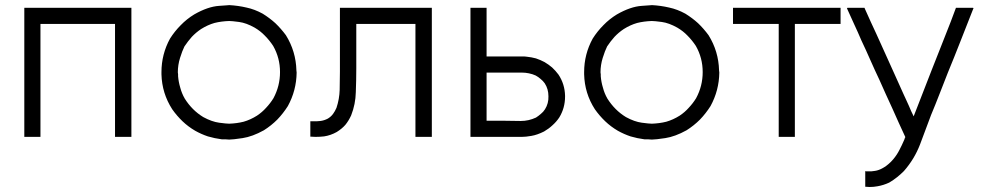

<svg xmlns="http://www.w3.org/2000/svg" viewBox="-20 -539 3922 767"><path d="M141.6 -443.4Q141.6 -394.5 141.6 -344.7Q141.6 -294.9 141.6 -246.1Q141.6 -210.9 141.6 -175.8Q141.6 -140.6 141.6 -105.5Q141.6 -77.1 141.6 -48.8Q141.6 -20.5 141.6 7.8Q139.6 7.8 138.7 7.8Q136.7 7.8 134.8 7.8Q128.9 7.8 123 7.8Q117.2 7.8 111.3 7.8Q107.4 7.8 103.5 7.8Q99.6 7.8 95.7 7.8Q91.8 7.8 86.9 7.8Q82 7.8 77.1 7.8Q77.1 5.9 77.1 3.9Q77.1 2 77.1 0Q77.1 -56.6 77.1 -113.3Q77.1 -170.9 77.1 -227.5Q77.1 -266.6 77.1 -305.7Q77.1 -344.7 77.1 -383.8Q77.1 -414.1 77.1 -445.3Q77.1 -476.6 77.1 -507.8Q79.1 -507.8 81.1 -507.8Q83 -507.8 85 -507.8Q131.8 -507.8 178.7 -507.8Q225.6 -507.8 272.5 -507.8Q304.7 -507.8 336.9 -507.8Q369.1 -507.8 401.4 -507.8Q426.8 -507.8 453.1 -507.8Q479.5 -507.8 504.9 -507.8Q504.9 -505.9 504.9 -503.9Q504.9 -502 504.9 -500Q504.9 -482.4 504.9 -463.9Q504.9 -446.3 504.9 -428.7Q504.9 -389.6 504.9 -350.6Q504.9 -311.5 504.9 -272.5Q504.9 -233.4 504.9 -194.3Q504.9 -155.3 504.9 -116.2Q504.9 -85.9 504.9 -54.7Q504.9 -23.4 504.9 7.8Q502.9 7.8 501 7.8Q499 7.8 497.1 7.8Q492.2 7.8 486.3 7.8Q480.5 7.8 474.6 7.8Q470.7 7.8 466.8 7.8Q461.9 7.8 458 7.8Q453.1 7.8 448.2 7.8Q444.3 7.8 439.5 7.8Q439.5 5.9 439.5 3.9Q439.5 2 439.5 0Q439.5 -51.8 439.5 -102.5Q439.5 -154.3 439.5 -205.1Q439.5 -240.2 439.5 -275.4Q439.5 -310.5 439.5 -345.7Q439.5 -370.1 439.5 -394.5Q439.5 -418.9 439.5 -443.4Q405.3 -443.4 372.1 -443.4Q337.9 -443.4 304.7 -443.4Q280.3 -443.4 255.9 -443.4Q231.4 -443.4 207 -443.4Q199.2 -443.4 191.4 -443.4Q182.6 -443.4 174.8 -443.4Q167 -443.4 158.2 -443.4Q150.4 -443.4 141.6 -443.4Z M895.5 18.6Q887.7 18.6 880.9 17.6Q873 17.6 866.2 17.6Q836.9 13.7 810.5 5.9Q784.2 -2.9 759.8 -16.6Q731.4 -33.2 709 -54.7Q686.5 -76.2 668 -102.5Q627 -166 625 -242.2Q625 -246.1 625 -251Q625 -322.3 659.2 -384.8Q677.7 -414.1 702.1 -438.5Q725.6 -462.9 755.9 -481.4Q810.5 -512.7 855.5 -515.6Q899.4 -518.6 895.5 -518.6Q931.6 -516.6 964.8 -508.8Q997.1 -502 1029.3 -484.4Q1057.6 -466.8 1080.1 -446.3Q1102.5 -424.8 1122.1 -398.4Q1162.1 -334 1164.1 -257.8Q1165 -252.9 1165 -249Q1164.1 -177.7 1129.9 -115.2Q1111.3 -85.9 1087.9 -61.5Q1063.5 -37.1 1034.2 -18.6Q988.3 6.8 949.2 12.7Q910.2 18.6 895.5 18.6ZM690.4 -250Q690.4 -246.1 691.4 -242.2Q691.4 -238.3 691.4 -234.4Q693.4 -210.9 700.2 -188.5Q706.1 -166 717.8 -145.5Q732.4 -122.1 751 -103.5Q769.5 -85 792 -71.3Q826.2 -52.7 855.5 -48.8Q884.8 -44.9 895.5 -44.9Q925.8 -45.9 953.1 -52.7Q980.5 -60.5 1006.8 -77.1Q1027.3 -90.8 1043 -108.4Q1059.6 -126 1072.3 -146.5Q1098.6 -195.3 1098.6 -251Q1098.6 -307.6 1071.3 -355.5Q1056.6 -377.9 1038.1 -396.5Q1020.5 -415 997.1 -428.7Q963.9 -447.3 935.5 -451.2Q906.2 -455.1 895.5 -455.1Q864.3 -454.1 836.9 -447.3Q809.6 -439.5 783.2 -422.9Q762.7 -409.2 746.1 -391.6Q730.5 -374 716.8 -353.5Q708 -335.9 699.2 -307.6Q690.4 -279.3 690.4 -250Z M1403.3 -443.4Q1403.3 -418 1403.3 -392.6Q1403.3 -367.2 1403.3 -341.8Q1403.3 -322.3 1403.3 -303.7Q1403.3 -285.2 1403.3 -266.6Q1403.3 -218.8 1401.4 -170.9Q1400.4 -123 1382.8 -78.1Q1373 -56.6 1359.4 -40Q1345.7 -24.4 1325.2 -11.7Q1300.8 2 1274.4 5.9Q1257.8 7.8 1240.2 7.8Q1230.5 7.8 1219.7 6.8Q1219.7 4.9 1219.7 3.9Q1219.7 2 1219.7 0Q1219.7 -5.9 1219.7 -11.7Q1219.7 -16.6 1219.7 -22.5Q1219.7 -26.4 1219.7 -30.3Q1219.7 -34.2 1219.7 -38.1Q1219.7 -42 1219.7 -46.9Q1219.7 -50.8 1219.7 -54.7Q1221.7 -54.7 1223.6 -54.7Q1226.6 -54.7 1228.5 -54.7Q1244.1 -53.7 1259.8 -55.7Q1275.4 -57.6 1290 -65.4Q1302.7 -73.2 1310.5 -84Q1318.4 -94.7 1324.2 -108.4Q1335.9 -143.6 1336.9 -179.7Q1337.9 -216.8 1337.9 -252.9Q1337.9 -277.3 1337.9 -301.8Q1337.9 -326.2 1337.9 -349.6Q1337.9 -373 1337.9 -396.5Q1337.9 -418.9 1337.9 -442.4Q1337.9 -459 1337.9 -474.6Q1337.9 -491.2 1337.9 -507.8Q1339.8 -507.8 1341.8 -507.8Q1343.8 -507.8 1345.7 -507.8Q1385.7 -507.8 1425.8 -507.8Q1465.8 -507.8 1505.9 -507.8Q1533.2 -507.8 1560.5 -507.8Q1587.9 -507.8 1615.2 -507.8Q1637.7 -507.8 1660.2 -507.8Q1682.6 -507.8 1705.1 -507.8Q1705.1 -505.9 1705.1 -503.9Q1705.1 -502 1705.1 -500Q1705.1 -482.4 1705.1 -463.9Q1705.1 -446.3 1705.1 -428.7Q1705.1 -389.6 1705.1 -350.6Q1705.1 -311.5 1705.1 -272.5Q1705.1 -233.4 1705.1 -194.3Q1705.1 -155.3 1705.1 -116.2Q1705.1 -85.9 1705.1 -54.7Q1705.1 -23.4 1705.1 7.8Q1703.1 7.8 1701.2 7.8Q1699.2 7.8 1697.3 7.8Q1691.4 7.8 1686.5 7.8Q1680.7 7.8 1674.8 7.8Q1670.9 7.8 1667 7.8Q1663.1 7.8 1659.2 7.8Q1654.3 7.8 1649.4 7.8Q1644.5 7.8 1639.6 7.8Q1639.6 5.9 1639.6 3.9Q1639.6 2 1639.6 0Q1639.6 -51.8 1639.6 -102.5Q1639.6 -154.3 1639.6 -205.1Q1639.6 -240.2 1639.6 -275.4Q1639.6 -310.5 1639.6 -345.7Q1639.6 -370.1 1639.6 -394.5Q1639.6 -418.9 1639.6 -443.4Q1613.3 -443.4 1586.9 -443.4Q1559.6 -443.4 1533.2 -443.4Q1513.7 -443.4 1493.2 -443.4Q1473.6 -443.4 1454.1 -443.4Q1448.2 -443.4 1441.4 -443.4Q1434.6 -443.4 1427.7 -443.4Q1421.9 -443.4 1416 -443.4Q1409.2 -443.4 1403.3 -443.4Z M1923.8 -313.5Q1939.5 -313.5 1954.1 -313.5Q1968.8 -313.5 1984.4 -313.5Q1995.1 -313.5 2006.8 -313.5Q2018.6 -313.5 2030.3 -313.5Q2038.1 -313.5 2051.8 -313.5Q2065.4 -313.5 2064.5 -313.5Q2069.3 -313.5 2074.2 -313.5Q2079.1 -312.5 2084 -312.5Q2103.5 -310.5 2121.1 -305.7Q2138.7 -299.8 2155.3 -291Q2171.9 -281.2 2185.5 -269.5Q2199.2 -256.8 2210.9 -241.2Q2236.3 -203.1 2237.3 -156.2Q2237.3 -154.3 2237.3 -153.3Q2237.3 -107.4 2213.9 -69.3Q2202.1 -51.8 2186.5 -38.1Q2171.9 -24.4 2153.3 -13.7Q2126 0 2102.5 3.9Q2080.1 7.8 2064.5 7.8Q2041 7.8 2016.6 7.8Q1993.2 7.8 1968.8 7.8Q1953.1 7.8 1937.5 7.8Q1921.9 7.8 1906.2 7.8Q1894.5 7.8 1882.8 7.8Q1871.1 7.8 1859.4 7.8Q1859.4 5.9 1859.4 3.9Q1859.4 2 1859.4 0Q1859.4 -56.6 1859.4 -113.3Q1859.4 -170.9 1859.4 -227.5Q1859.4 -266.6 1859.4 -305.7Q1859.4 -344.7 1859.4 -383.8Q1859.4 -414.1 1859.4 -445.3Q1859.4 -476.6 1859.4 -507.8Q1861.3 -507.8 1863.3 -507.8Q1865.2 -507.8 1867.2 -507.8Q1872.1 -507.8 1877.9 -507.8Q1883.8 -507.8 1889.6 -507.8Q1893.6 -507.8 1897.5 -507.8Q1901.4 -507.8 1905.3 -507.8Q1910.2 -507.8 1915 -507.8Q1919.9 -507.8 1923.8 -507.8Q1923.8 -505.9 1923.8 -503.9Q1923.8 -502 1923.8 -500Q1923.8 -477.5 1923.8 -456.1Q1923.8 -433.6 1923.8 -412.1Q1923.8 -396.5 1923.8 -381.8Q1923.8 -366.2 1923.8 -351.6Q1923.8 -346.7 1923.8 -340.8Q1923.8 -335.9 1923.8 -331.1Q1923.8 -327.1 1923.8 -322.3Q1923.8 -318.4 1923.8 -313.5ZM1923.8 -249Q1923.8 -239.3 1923.8 -228.5Q1923.8 -218.8 1923.8 -208Q1923.8 -192.4 1923.8 -175.8Q1923.8 -160.2 1923.8 -143.6Q1923.8 -122.1 1923.8 -99.6Q1923.8 -78.1 1923.8 -56.6Q1930.7 -56.6 1937.5 -56.6Q1944.3 -56.6 1951.2 -56.6Q1962.9 -56.6 1974.6 -56.6Q1986.3 -56.6 1997.1 -56.6Q2028.3 -56.6 2060.5 -55.7Q2091.8 -55.7 2121.1 -69.3Q2131.8 -76.2 2140.6 -84Q2150.4 -91.8 2157.2 -102.5Q2171.9 -126 2170.9 -154.3Q2170.9 -183.6 2156.2 -206.1Q2149.4 -215.8 2139.6 -223.6Q2130.9 -231.4 2120.1 -237.3Q2107.4 -243.2 2092.8 -246.1Q2079.1 -249 2064.5 -249Q2055.7 -249 2046.9 -249Q2038.1 -249 2028.3 -249Q2016.6 -249 2003.9 -249Q1991.2 -249 1979.5 -249Q1967.8 -249 1956.1 -249Q1945.3 -249 1933.6 -249Q1931.6 -249 1928.7 -249Q1926.8 -249 1923.8 -249Z M2584 18.6Q2576.2 18.6 2569.3 17.6Q2561.5 17.6 2554.7 17.6Q2525.4 13.7 2499 5.9Q2472.7 -2.9 2448.2 -16.6Q2419.9 -33.2 2397.5 -54.7Q2375 -76.2 2356.4 -102.5Q2315.4 -166 2313.5 -242.2Q2313.5 -246.1 2313.5 -251Q2313.5 -322.3 2347.7 -384.8Q2366.2 -414.1 2390.6 -438.5Q2414.1 -462.9 2444.3 -481.4Q2499 -512.7 2543.9 -515.6Q2587.9 -518.6 2584 -518.6Q2620.1 -516.6 2653.3 -508.8Q2685.5 -502 2717.8 -484.4Q2746.1 -466.8 2768.6 -446.3Q2791 -424.8 2810.5 -398.4Q2850.6 -334 2852.5 -257.8Q2853.5 -252.9 2853.5 -249Q2852.5 -177.7 2818.4 -115.2Q2799.8 -85.9 2776.4 -61.5Q2752 -37.1 2722.7 -18.6Q2676.8 6.8 2637.7 12.7Q2598.6 18.6 2584 18.6ZM2378.9 -250Q2378.9 -246.1 2379.9 -242.2Q2379.9 -238.3 2379.9 -234.4Q2381.8 -210.9 2388.7 -188.5Q2394.5 -166 2406.2 -145.5Q2420.9 -122.1 2439.5 -103.5Q2458 -85 2480.5 -71.3Q2514.6 -52.7 2543.9 -48.8Q2573.2 -44.9 2584 -44.9Q2614.3 -45.9 2641.6 -52.7Q2668.9 -60.5 2695.3 -77.1Q2715.8 -90.8 2731.4 -108.4Q2748 -126 2760.7 -146.5Q2787.1 -195.3 2787.1 -251Q2787.1 -307.6 2759.8 -355.5Q2745.1 -377.9 2726.6 -396.5Q2709 -415 2685.5 -428.7Q2652.3 -447.3 2624 -451.2Q2594.7 -455.1 2584 -455.1Q2552.7 -454.1 2525.4 -447.3Q2498 -439.5 2471.7 -422.9Q2451.2 -409.2 2434.6 -391.6Q2418.9 -374 2405.3 -353.5Q2396.5 -335.9 2387.7 -307.6Q2378.9 -279.3 2378.9 -250Z M3090.8 -443.4Q3071.3 -443.4 3052.7 -443.4Q3034.2 -443.4 3015.6 -443.4Q3001 -443.4 2987.3 -443.4Q2972.7 -443.4 2958 -443.4Q2946.3 -443.4 2933.6 -443.4Q2920.9 -443.4 2908.2 -443.4Q2908.2 -445.3 2908.2 -447.3Q2908.2 -449.2 2908.2 -451.2Q2908.2 -457 2908.2 -461.9Q2908.2 -467.8 2908.2 -473.6Q2908.2 -477.5 2908.2 -480.5Q2908.2 -484.4 2908.2 -488.3Q2908.2 -493.2 2908.2 -498Q2908.2 -502.9 2908.2 -507.8Q2910.2 -507.8 2912.1 -507.8Q2914.1 -507.8 2916 -507.8Q2962.9 -507.8 3009.8 -507.8Q3057.6 -507.8 3104.5 -507.8Q3136.7 -507.8 3168.9 -507.8Q3201.2 -507.8 3233.4 -507.8Q3259.8 -507.8 3285.2 -507.8Q3311.5 -507.8 3337.9 -507.8Q3337.9 -505.9 3337.9 -503.9Q3337.9 -502 3337.9 -500Q3337.9 -498 3337.9 -496.1Q3337.9 -495.1 3337.9 -493.2Q3337.9 -489.3 3337.9 -485.4Q3337.9 -481.4 3337.9 -477.5Q3337.9 -473.6 3337.9 -469.7Q3337.9 -465.8 3337.9 -462.9Q3337.9 -458 3337.9 -453.1Q3337.9 -448.2 3337.9 -443.4Q3335.9 -443.4 3334 -443.4Q3332 -443.4 3330.1 -443.4Q3309.6 -443.4 3289.1 -443.4Q3267.6 -443.4 3247.1 -443.4Q3233.4 -443.4 3218.8 -443.4Q3205.1 -443.4 3190.4 -443.4Q3181.6 -443.4 3172.9 -443.4Q3164.1 -443.4 3155.3 -443.4Q3155.3 -394.5 3155.3 -344.7Q3155.3 -294.9 3155.3 -246.1Q3155.3 -210.9 3155.3 -175.8Q3155.3 -140.6 3155.3 -105.5Q3155.3 -77.1 3155.3 -48.8Q3155.3 -20.5 3155.3 7.8Q3153.3 7.8 3151.4 7.8Q3149.4 7.8 3148.4 7.8Q3142.6 7.8 3136.7 7.8Q3130.9 7.8 3125 7.8Q3121.1 7.8 3117.2 7.8Q3113.3 7.8 3109.4 7.8Q3104.5 7.8 3099.6 7.8Q3095.7 7.8 3090.8 7.8Q3090.8 5.9 3090.8 3.9Q3090.8 2 3090.8 0Q3090.8 -51.8 3090.8 -102.5Q3090.8 -154.3 3090.8 -205.1Q3090.8 -240.2 3090.8 -275.4Q3090.8 -310.5 3090.8 -345.7Q3090.8 -357.4 3090.8 -369.1Q3090.8 -380.9 3090.8 -392.6Q3090.8 -405.3 3090.8 -418Q3090.8 -430.7 3090.8 -443.4Z M3629.9 -74.2Q3648.4 -121.1 3666 -167Q3684.6 -213.9 3702.1 -259.8Q3715.8 -294.9 3729.5 -329.1Q3743.2 -364.3 3756.8 -398.4Q3767.6 -425.8 3778.3 -453.1Q3789.1 -480.5 3798.8 -507.8Q3800.8 -507.8 3801.8 -507.8Q3802.7 -507.8 3804.7 -507.8Q3806.6 -507.8 3808.6 -507.8Q3810.5 -507.8 3812.5 -507.8Q3816.4 -507.8 3820.3 -507.8Q3824.2 -507.8 3829.1 -507.8Q3833 -507.8 3836.9 -507.8Q3841.8 -507.8 3845.7 -507.8Q3851.6 -507.8 3856.4 -507.8Q3862.3 -507.8 3867.2 -507.8Q3868.2 -506.8 3868.2 -506.8Q3868.2 -505.9 3869.1 -505.9Q3868.2 -503.9 3867.2 -502Q3866.2 -499 3865.2 -497.1Q3840.8 -435.5 3816.4 -373Q3792 -310.5 3766.6 -249Q3750 -206.1 3733.4 -164.1Q3716.8 -121.1 3699.2 -79.1Q3676.8 -20.5 3655.3 38.1Q3632.8 96.7 3590.8 144.5Q3577.1 158.2 3563.5 168.9Q3548.8 180.7 3532.2 190.4Q3508.8 201.2 3485.4 205.1Q3470.7 208 3454.1 208Q3445.3 208 3436.5 207Q3436.5 205.1 3436.5 203.1Q3436.5 202.1 3436.5 200.2Q3436.5 194.3 3436.5 188.5Q3436.5 182.6 3436.5 177.7Q3436.5 173.8 3436.5 169.9Q3436.5 166 3436.5 162.1Q3436.5 158.2 3436.5 153.3Q3436.5 149.4 3436.5 144.5Q3438.5 144.5 3440.4 145.5Q3443.4 145.5 3445.3 145.5Q3460.9 146.5 3475.6 143.6Q3489.3 141.6 3503.9 133.8Q3517.6 127 3528.3 117.2Q3539.1 108.4 3548.8 96.7Q3563.5 79.1 3573.2 59.6Q3583 41 3591.8 20.5Q3592.8 17.6 3593.8 15.6Q3594.7 13.7 3594.7 11.7Q3595.7 10.7 3595.7 10.7Q3595.7 9.8 3596.7 8.8Q3570.3 -47.9 3544.9 -105.5Q3518.6 -162.1 3493.2 -219.7Q3474.6 -258.8 3457 -298.8Q3439.5 -338.9 3420.9 -377.9Q3407.2 -410.2 3392.6 -441.4Q3377.9 -473.6 3363.3 -505.9Q3364.3 -505.9 3365.2 -507.8Q3368.2 -507.8 3374 -507.8Q3380.9 -507.8 3386.7 -507.8Q3392.6 -507.8 3398.4 -507.8Q3403.3 -507.8 3407.2 -507.8Q3411.1 -507.8 3416 -507.8Q3419.9 -507.8 3424.8 -507.8Q3428.7 -507.8 3433.6 -507.8Q3433.6 -506.8 3434.6 -504.9Q3434.6 -503.9 3435.5 -502.9Q3458 -452.1 3481.4 -402.3Q3503.9 -351.6 3527.3 -300.8Q3543 -265.6 3558.6 -231.4Q3574.2 -196.3 3589.8 -162.1Q3595.7 -150.4 3600.6 -138.7Q3605.5 -127 3611.3 -115.2Q3615.2 -105.5 3620.1 -94.7Q3625 -85 3629.9 -74.2Z"/></svg>

Font: LeFont
Style: Light
Weight: 300
Designer: Leryon MEDIA
Version: Version 1.0